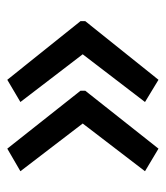

<svg xmlns="http://www.w3.org/2000/svg" viewBox="16 -527 455 527"><g transform="rotate(-90 243.5 -263.5)"><path d="M449 -257 288 -56 227 -93 358 -264 227 -435 288 -471 449 -270ZM258 -257 99 -56 37 -93 168 -264 37 -435 99 -471 258 -270Z"/></g></svg>

Font: Noto Sans Display
Style: Regular
Weight: 400
Designer: Monotype Design Team
Foundry: Monotype Imaging Inc.
Version: Version 2.003